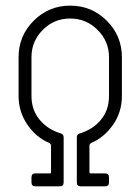

<svg xmlns="http://www.w3.org/2000/svg" viewBox="-20 -656 494 676"><path d="M227.1 -636.2Q302.7 -636.2 356 -583Q409.2 -529.8 409.2 -454.6V-318.4Q409.2 -261.2 377.9 -216.6Q346.7 -171.9 300.3 -152.3Q294.9 -147.9 294.9 -143.6V-49.8Q294.9 -45.4 300.3 -45.4H350.1Q363.8 -45.4 363.8 -31.7V-13.7Q363.8 0 350.1 0H264.2Q250.5 0 250.5 -13.7V-172.4Q250.5 -183.1 260.3 -186Q306.2 -199.7 335 -233.9Q363.8 -268.1 363.8 -318.4V-454.6Q363.8 -510.7 323.5 -550.8Q283.2 -590.8 227.1 -590.8Q170.4 -590.8 130.6 -550.8Q90.8 -510.7 90.8 -454.6V-318.4Q90.8 -269 119.4 -234.6Q147.9 -200.2 194.3 -186Q204.1 -183.1 204.1 -172.4V-13.7Q204.1 0 190.4 0H104.5Q90.8 0 90.8 -13.7V-31.7Q90.8 -45.4 104.5 -45.4H155.3Q159.7 -45.4 159.7 -49.8V-143.6Q159.7 -147.9 154.3 -152.3Q107.9 -171.4 76.7 -216.8Q45.4 -262.2 45.4 -318.4V-454.6Q45.4 -529.8 98.6 -583Q151.9 -636.2 227.1 -636.2Z"/></svg>

Font: GOSTRUS
Style: type A
Weight: 200
Designer: Юрий и Татьяна Кривогуз
Version: Version 01.0